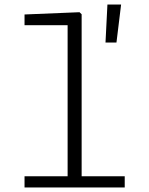

<svg xmlns="http://www.w3.org/2000/svg" viewBox="-20 -829 660 849"><path d="M88.5 -49.5H531.5V0H88.5ZM279 0V-745L301.5 -717.5H88.5V-765L331.5 -775L341 -766V0ZM455 -809H515.5L495 -641H446.5Z"/></svg>

Font: Monaspace Neon Var
Style: Regular
Weight: 400
Designer: Riley Cran and the Lettermatic Team
Version: Version 1.000 (Monaspace Neon Var)